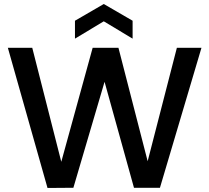

<svg xmlns="http://www.w3.org/2000/svg" viewBox="-20 -932 1039 953"><path d="M215.8 1 19 -694.8H140.1L284.2 -128.9L439.9 -694.8H567.9L712.9 -131.8L857.9 -694.8H980L773.9 0H645L499 -525.9L344.2 0ZM638.2 -829.1V-740.2L495.1 -826.2L352.1 -740.2V-829.1L495.1 -912.1Z"/></svg>

Font: SVN-Poppins Medium
Style: Regular
Weight: 500
Designer: Ninad Kale (Devanagari), Jonny Pinhorn (Latin)
Foundry: Indian Type Foundry
Version: Version 3.002 2017